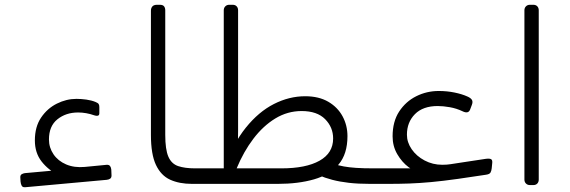

<svg xmlns="http://www.w3.org/2000/svg" viewBox="-20 -770 2386 804"><path d="M86 14Q75 15 71 8Q67 1 66 -10L65 -28Q65 -37 71 -40.5Q77 -44 84 -45L217 -57L225 -37Q182 -58 154 -94Q126 -130 126 -182Q126 -239 152 -277.5Q178 -316 218 -336Q258 -356 300 -356Q320 -356 341.5 -353Q363 -350 380 -343Q390 -339 393 -334.5Q396 -330 396 -322V-296Q396 -287 389.5 -285.5Q383 -284 375 -287Q358 -293 341 -296Q324 -299 307 -299Q256 -299 220.5 -270.5Q185 -242 185 -186Q185 -152 204 -124Q223 -96 257 -81.5Q291 -67 335 -71L428 -80Q437 -80 441 -74.5Q445 -69 446 -60L447 -35Q447 -26 441.5 -22Q436 -18 427 -17Z M787 0H784Q731 0 692.5 -17.5Q654 -35 633 -79.5Q612 -124 612 -205V-725Q612 -736 618 -743Q624 -750 638 -750H649Q662 -750 667 -743.5Q672 -737 672 -727V-205Q672 -144 685 -114Q698 -84 726 -74.5Q754 -65 797 -65H802Q817 -65 817 -50V-30Q817 0 787 0Z M1530 0Q1479 0 1440.5 -4.5Q1402 -9 1371.5 -17Q1341 -25 1313 -37L1376 -84Q1398 -77 1420 -73Q1442 -69 1471.5 -67Q1501 -65 1545 -65Q1560 -65 1560 -50V-30Q1560 -16 1552 -8Q1544 0 1530 0ZM787 0Q781 0 776.5 -4.5Q772 -9 772 -15V-50Q772 -56 776.5 -60.5Q781 -65 787 -65H918Q956 -169 1009.5 -235.5Q1063 -302 1127 -334.5Q1191 -367 1258 -367Q1315 -367 1354.5 -344Q1394 -321 1414.5 -283Q1435 -245 1435 -200Q1435 -125 1398 -81.5Q1361 -38 1295 -19Q1229 0 1143 0ZM971 -65H1158Q1261 -65 1318 -97Q1375 -129 1375 -190Q1375 -237 1341.5 -271Q1308 -305 1243 -305Q1184 -305 1133 -274Q1082 -243 1041 -189Q1000 -135 971 -65ZM917 -48V-727Q917 -737 923.5 -743.5Q930 -750 940 -750H954Q965 -750 971 -743.5Q977 -737 977 -727V-300Q977 -281 977 -261.5Q977 -242 977 -223Q977 -204 976.5 -185Q976 -166 975 -146.5Q974 -127 973 -108Z M1534 0Q1521 0 1518 -8Q1515 -16 1515 -23V-43Q1515 -57 1523 -61Q1531 -65 1545 -65H1757L1745 -45Q1719 -49 1691 -70Q1663 -91 1643.5 -124.5Q1624 -158 1624 -199Q1624 -261 1651.5 -303Q1679 -345 1723 -367Q1767 -389 1817 -389Q1852 -389 1883.5 -382.5Q1915 -376 1937 -366Q1951 -360 1956 -352Q1961 -344 1956 -331L1950 -315Q1946 -302 1937.5 -300Q1929 -298 1917 -304Q1892 -316 1864 -321Q1836 -326 1813 -326Q1751 -326 1717.5 -292Q1684 -258 1684 -206Q1684 -174 1704 -145Q1724 -116 1758 -98Q1792 -80 1832 -80Q1852 -80 1867 -82.5Q1882 -85 1916 -90L2015 -105Q2031 -107 2037 -103Q2043 -99 2041 -85L2039 -65Q2038 -55 2034 -47.5Q2030 -40 2013 -38L1898 -21Q1834 -12 1785 -7.5Q1736 -3 1693.5 -1.5Q1651 0 1604 0Z M2199 5Q2189 5 2182.5 -1.5Q2176 -8 2176 -18V-727Q2176 -737 2182.5 -743.5Q2189 -750 2199 -750H2213Q2224 -750 2230 -743.5Q2236 -737 2236 -727V-18Q2236 -8 2230 -1.5Q2224 5 2213 5Z"/></svg>

Font: Rubik Light
Style: Italic
Weight: 300
Italic angle: -12°
Designer: Hubert and Fischer
Foundry: Hubert and Fischer
Version: Version 2.300;gftools[0.9.30]